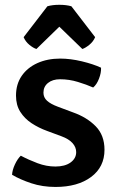

<svg xmlns="http://www.w3.org/2000/svg" viewBox="-20 -746 478 780"><path d="M29 -36Q30 -55 40.5 -77.8Q51 -100.5 64.5 -113.5Q96.5 -96.5 132.5 -83Q168.5 -69.5 205 -69.5Q244 -69.5 266.8 -86Q289.5 -102.5 289.5 -128Q289.5 -148 274.5 -164.8Q259.5 -181.5 229.5 -192.5L171.5 -214Q137 -226.5 108.2 -245.5Q79.5 -264.5 62.2 -292Q45 -319.5 45 -357.5Q45 -404 68.2 -437.8Q91.5 -471.5 132.2 -489.8Q173 -508 224.5 -508Q266 -508 312.8 -496.8Q359.5 -485.5 390.5 -471Q391.5 -450.5 382.2 -426.5Q373 -402.5 358.5 -390.5Q331.5 -402.5 296.2 -413.2Q261 -424 224 -424Q193.5 -424 175 -409Q156.5 -394 156.5 -369.5Q156.5 -350 171 -336.8Q185.5 -323.5 215 -312.5L276.5 -289.5Q333 -269.5 368.8 -233Q404.5 -196.5 404.5 -137.5Q404.5 -67.5 350 -27Q295.5 13.5 205.5 13.5Q152.5 13.5 107.2 -1.5Q62 -16.5 29 -36ZM270 -720.5 366.5 -595Q359 -577 343 -564Q327 -551 314.5 -547L221 -637.5L128 -547Q115 -551 99.2 -564Q83.5 -577 76 -595L172.5 -720.5Q193 -726.5 221 -726.5Q249.5 -726.5 270 -720.5Z"/></svg>

Font: Signika Negative Medium
Style: Regular
Weight: 500
Designer: Anna Giedry
Foundry: Anna Giedry
Version: Version 2.001